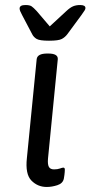

<svg xmlns="http://www.w3.org/2000/svg" viewBox="-20 -738 360 764"><path d="M166 6Q130 6 105 -19.5Q80 -45 87 -109L126 -503Q129 -525 168 -525H172Q211 -525 210 -503L171 -107Q169 -84 174.5 -74Q180 -64 195 -64Q209 -64 218.5 -67.5Q228 -71 232 -71Q238 -71 238 -63Q238 -62 237.5 -53Q237 -44 234 -27Q230 -8 208 -1Q186 6 166 6ZM299 -718Q320 -718 320 -706Q320 -702 317 -697Q314 -692 304 -678L248 -602Q239 -590 226 -583Q213 -576 175 -576Q138 -576 126 -583Q114 -590 108 -602L68 -678Q58 -696 58 -704Q58 -718 81 -718Q98 -718 105.5 -713Q113 -708 126 -694L178 -633L244 -694Q259 -708 271 -713Q283 -718 299 -718Z"/></svg>

Font: Asap Expanded Expanded Regular
Style: Italic
Weight: 400
Width: 7
Italic angle: -6°
Designer: Pablo Cosgaya
Foundry: Omnibus-Type
Version: Version 3.001; ttfautohint (v1.8.4.7-5d5b)